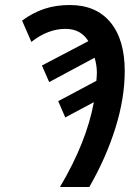

<svg xmlns="http://www.w3.org/2000/svg" viewBox="-20 -745 538 765"><path d="M354 -338 240 -277 212 -342 364 -423Q366 -445 366 -456Q366 -484 357 -515L176 -418L147 -484L332 -581Q302 -630 241 -630Q171 -630 105 -578L68 -663Q110 -694 156 -709.5Q202 -725 258 -725Q363 -725 420 -656Q477 -587 477 -462Q477 -354 440 -235.5Q403 -117 336 0H219Q325 -179 354 -338Z"/></svg>

Font: Noto Sans UI NarrowMedium
Style: Italic
Weight: 500
Width: 4
Italic angle: -12°
Designer: Monotype Design Team
Foundry: Monotype Imaging Inc.
Version: Version 1.001